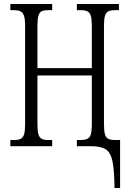

<svg xmlns="http://www.w3.org/2000/svg" viewBox="-20 -734 649 964"><path d="M436 0H366V-31H384Q407 -31 419 -37Q431 -43 436 -59.5Q441 -76 441 -110V-355H168V-110Q168 -76 173 -59.5Q178 -43 189.5 -37Q201 -31 223 -31H242V0H32V-31H50Q72 -31 84 -37Q96 -43 101 -59.5Q106 -76 106 -110V-605Q106 -638 100.5 -654.5Q95 -671 83 -677Q71 -683 48 -683H32V-714H242V-683H223Q201 -683 189.5 -677.5Q178 -672 173 -655.5Q168 -639 168 -605V-392H441V-604Q441 -638 436 -654.5Q431 -671 419 -677Q407 -683 384 -683H366V-714H577V-683H559Q536 -683 524 -677Q512 -671 507 -654.5Q502 -638 502 -604V-114Q502 -78 506.5 -61Q511 -44 523 -37.5Q535 -31 560 -31H583V210H555Q554 118 544.5 74.5Q535 31 510.5 15.5Q486 0 436 0Z"/></svg>

Font: Noto Serif CondLight
Style: Regular
Weight: 300
Width: 3
Designer: Monotype Design Team
Foundry: Monotype Imaging Inc.
Version: Version 1.001